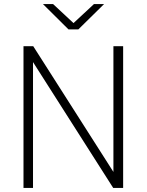

<svg xmlns="http://www.w3.org/2000/svg" viewBox="-20 -928 724 948"><path d="M96 0V-700H144L556 -54L540 -50V-700H588V0H539L128 -645L143 -648V0ZM318 -783 192 -908H242L357 -801H329L444 -908H494L367 -783Z"/></svg>

Font: SUSE ExtraLight
Style: Regular
Weight: 250
Designer: Rene Bieder
Foundry: SUSE
Version: Version 1.000